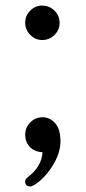

<svg xmlns="http://www.w3.org/2000/svg" viewBox="-20 -531 306 686"><path d="M131 -511Q156 -511 174.5 -493Q193 -475 193 -449.5Q193 -424 174.5 -406Q156 -388 131 -388Q106 -388 88 -406.5Q70 -425 70 -450Q70 -475 88 -493Q106 -511 131 -511ZM88 135Q70 135 70 118Q70 109 77 104Q129 65 132 13Q102 11 86 -6.5Q70 -24 70 -49.5Q70 -75 88 -93.5Q106 -112 132 -112Q158 -112 177 -91Q196 -70 196 -26Q196 18 166 64Q136 110 102 130Q94 135 88 135Z"/></svg>

Font: Lustria
Style: Regular
Weight: 400
Designer: Matthew Desmond
Foundry: Matthew Desmond
Version: Version 001.001; ttfautohint (v1.6)